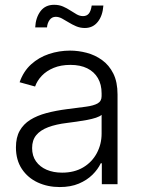

<svg xmlns="http://www.w3.org/2000/svg" viewBox="-20 -756 582 788"><path d="M225.1 11.7Q175.8 11.7 135 -7.1Q94.2 -25.9 69.8 -62.5Q45.4 -99.1 45.4 -151.4Q45.4 -191.9 60.8 -219.2Q76.2 -246.6 104.2 -264.2Q132.3 -281.7 170.9 -292Q209.5 -302.2 255.4 -308.1Q301.3 -314 332.8 -318.1Q364.3 -322.3 380.6 -331.5Q397 -340.8 397 -361.3V-373Q397 -409.2 381.8 -435.3Q366.7 -461.4 338.1 -475.6Q309.6 -489.7 269 -489.7Q230 -489.7 200.4 -477.5Q170.9 -465.3 151.6 -445.1Q132.3 -424.8 124 -400.9L60.5 -418.5Q76.2 -463.4 107.7 -491.9Q139.2 -520.5 180.9 -534.4Q222.7 -548.3 267.6 -548.3Q301.3 -548.3 335.7 -539.3Q370.1 -530.3 398.9 -509.5Q427.7 -488.8 445.1 -454.1Q462.4 -419.4 462.4 -368.2V0H397.9V-85.9H393.6Q381.8 -61 359.4 -38.8Q336.9 -16.6 303.5 -2.4Q270 11.7 225.1 11.7ZM234.9 -47.4Q284.7 -47.4 321 -68.8Q357.4 -90.3 377.2 -127.2Q397 -164.1 397 -208V-284.7Q390.1 -278.3 374 -272.9Q357.9 -267.6 337.2 -263.7Q316.4 -259.8 294.7 -256.8Q272.9 -253.9 255.4 -251.5Q210 -246.1 177.7 -233.9Q145.5 -221.7 128.7 -201.2Q111.8 -180.7 111.8 -148.4Q111.8 -116.2 127.7 -93.8Q143.6 -71.3 171.4 -59.3Q199.2 -47.4 234.9 -47.4ZM328.1 -641.1Q309.1 -641.1 292.5 -648.2Q275.9 -655.3 261.5 -664.3Q247.1 -673.3 234.1 -680.2Q221.2 -687 209 -687Q192.9 -687 183.6 -674.1Q174.3 -661.1 172.9 -643.6H124.5Q126.5 -683.6 146.2 -710Q166 -736.3 202.1 -736.3Q222.7 -736.3 238.8 -729.2Q254.9 -722.2 268.6 -713.1Q282.2 -704.1 294.9 -697Q307.6 -689.9 320.8 -689.9Q335.9 -689.9 344.5 -700.2Q353 -710.4 356.4 -733.4H404.3Q401.4 -691.4 381.3 -666.3Q361.3 -641.1 328.1 -641.1Z"/></svg>

Font: Inter 17pt Light
Style: Regular
Weight: 300
Version: Version 4.001;git-66647c0bb